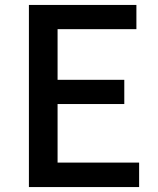

<svg xmlns="http://www.w3.org/2000/svg" viewBox="-20 -757 640 777"><path d="M97 0V-737H532V-639H213V-434H483V-336H213V-99H543V0Z"/></svg>

Font: Noto Sans SC Medium
Style: Regular
Weight: 500
Designer: Ryoko NISHIZUKA  (kana, bopomofo & ideographs); Paul D. Hunt (Latin, Greek & Cyrillic); Sandoll Communications , Soo-you
Foundry: Adobe
Version: Version 2.004-H2;hotconv 1.0.118;makeotfexe 2.5.65603